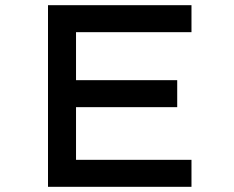

<svg xmlns="http://www.w3.org/2000/svg" viewBox="-20 -720 901 740"><path d="M165 0V-700H718V-596H273V-104H718V0ZM222 -307V-411H663V-307Z"/></svg>

Font: Lexend Tera
Style: Regular
Weight: 400
Designer: Bonnie Shaver-Troup, Thomas Jockin
Foundry: Lexend
Version: Version 1.007